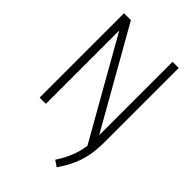

<svg xmlns="http://www.w3.org/2000/svg" viewBox="-279 -850 1191 1191"><g transform="rotate(45 317.0 -254.5)"><path d="M457 231 417.5 204.5Q450.5 153 470 105.8Q489.5 58.5 497.5 2L131 -644V0H76.5V-740H137L502.5 -96V-740H556.5V-92Q556.5 -23 546.2 30.5Q536 84 514 131.8Q492 179.5 457 231Z"/></g></svg>

Font: Encode Sans Condensed Condensed Light
Style: Regular
Weight: 300
Width: 3
Designer: Multiple Designers
Foundry: Impallari Type
Version: Version 3.000; ttfautohint (v1.8.3) -l 8 -r 50 -G 200 -x 14 